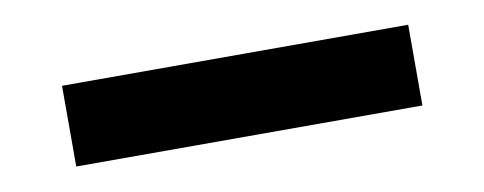

<svg xmlns="http://www.w3.org/2000/svg" viewBox="-28 6 656 260"><g transform="rotate(-10 300.0 135.5)"><path d="M62 191V80H538V191Z"/></g></svg>

Font: Red Hat Mono VF Light
Style: Regular
Weight: 300
Monospace: yes
Designer: Pentagram, MCKL
Foundry: Pentagram, MCKL
Version: Version 1.023